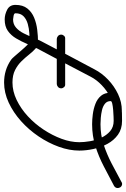

<svg xmlns="http://www.w3.org/2000/svg" viewBox="145 -756 631 962"><g transform="rotate(90 461.0 -274.5)"><path d="M174 -243Q165 -244 159 -250Q153 -256 153 -265Q153 -273 159 -279.5Q165 -286 174 -285Q287 -285 401 -285Q410 -286 416 -279.5Q422 -273 422 -265Q422 -256 416 -250Q410 -244 401 -243Q288 -243 174 -243Q174 -243 174 -243Q174 -243 174 -243ZM534 -569Q543 -569 549 -563Q555 -557 555 -548Q555 -539 549 -533Q543 -527 534 -527Q499 -527 466 -510.5Q433 -494 406 -468Q379 -442 364 -413Q329 -346 294 -279.5Q259 -213 223 -146Q211 -121 199 -93Q187 -65 172 -39.5Q157 -14 134.5 2Q112 18 77 18Q52 18 28 5.5Q4 -7 4 -36Q4 -73 22 -95.5Q40 -118 68 -129.5Q96 -141 128.5 -145Q161 -149 190 -149Q209 -149 223.5 -136Q238 -123 253 -104Q268 -85 286.5 -66Q305 -47 330.5 -34Q356 -21 393 -21Q437 -21 480.5 -42Q524 -63 562 -98Q600 -133 629 -177Q658 -221 675 -267Q692 -313 692 -356Q692 -380 687 -409.5Q682 -439 669.5 -466Q657 -493 636.5 -510.5Q616 -528 585 -528Q580 -528 564.5 -527.5Q549 -527 530.5 -525.5Q512 -524 499 -521Q486 -518 486 -513Q486 -495 499 -484.5Q512 -474 531.5 -469.5Q551 -465 570 -463.5Q589 -462 602 -462Q656 -462 704.5 -478Q753 -494 799 -518Q845 -542 891 -567Q898 -572 906.5 -569.5Q915 -567 919 -559Q923 -551 921 -543Q919 -535 911 -530Q862 -504 813 -478.5Q764 -453 712 -436.5Q660 -420 602 -420Q579 -420 552 -423.5Q525 -427 500 -436.5Q475 -446 459.5 -464.5Q444 -483 444 -513Q444 -536 459.5 -548Q475 -560 498.5 -564.5Q522 -569 545.5 -569.5Q569 -570 585 -570Q626 -570 654.5 -549.5Q683 -529 700.5 -496.5Q718 -464 726 -427Q734 -390 734 -356Q734 -306 715 -253.5Q696 -201 663 -152Q630 -103 586.5 -64Q543 -25 493.5 -2Q444 21 393 21Q362 21 333.5 12.5Q305 4 279 -14Q274 -17 261 -32Q248 -47 233 -64.5Q218 -82 205.5 -94.5Q193 -107 190 -107Q171 -107 146.5 -105.5Q122 -104 99 -97.5Q76 -91 61 -76.5Q46 -62 46 -36Q46 -29 59 -26.5Q72 -24 77 -24Q101 -24 118 -39Q135 -54 146.5 -77Q158 -100 167.5 -123.5Q177 -147 186 -165Q221 -232 256 -298.5Q291 -365 327 -432Q346 -469 378.5 -500Q411 -531 451 -550Q491 -569 534 -569Q534 -569 534 -569Q534 -569 534 -569Z"/></g></svg>

Font: FRB American Cursive Medium
Style: Italic
Weight: 500
Italic angle: -25°
Version: Version 2.0;Modular Font Editor K font №1